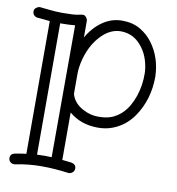

<svg xmlns="http://www.w3.org/2000/svg" viewBox="-84 -573 845 916"><g transform="rotate(10 338.0 -115.0)"><path d="M184.1 202.1 215.8 203.1 216.8 -436Q185.1 -433.1 152.8 -433.1H145V203.1ZM544.9 -387.7Q502.9 -445.8 437 -445.8Q388.7 -445.8 346.7 -404.8Q292 -350.6 273.4 -260.7Q268.1 -234.9 268.1 -212.9V-113.8Q278.8 -71.8 322.8 -46.9Q360.4 -25.9 400.4 -25.9Q440.4 -25.9 466.1 -36.6Q491.7 -47.4 511.2 -65.4Q530.8 -83.5 544.4 -107.2Q558.1 -130.9 566.9 -157.2Q575.7 -183.6 579.8 -210.7Q584 -237.8 583.7 -266.8Q583.5 -295.9 573.7 -328.9Q564 -361.8 544.9 -387.7ZM94.2 -435.1 32.2 -440.9Q22.5 -442.4 16.1 -449.7Q9.8 -457 9.8 -467.8Q9.8 -478.5 18.8 -485.4Q27.8 -492.2 36.1 -492.2H39.1Q39.6 -492.2 49.3 -491Q59.1 -489.7 75.2 -488.3Q113.3 -483.9 144.5 -483.9Q202.1 -483.9 220.5 -488Q238.8 -492.2 246.1 -492.2Q253.4 -492.2 260.7 -483.9Q268.1 -475.6 268.1 -465.8V-386.2Q297.4 -437.5 340.6 -467.3Q383.8 -497.1 434.3 -497.1Q484.9 -497.1 521.5 -476.1Q558.1 -455.1 583 -421.4Q632.8 -355 636.2 -262.2Q636.2 -149.9 578.1 -65.4Q539.1 -8.8 476.6 14.2Q445.3 25.9 408.2 25.9Q324.7 25.9 268.1 -22.9V207Q293.5 209.5 308.6 211.4Q335.9 214.8 335.9 236.8Q335.9 249.5 327.1 256.3Q318.4 263.2 310.1 263.2H307.1Q238.8 253.9 175.8 253.9Q112.8 253.9 47.9 267.1H43.9Q32.7 267.1 25.4 259.5Q18.1 252 18.1 242.2Q18.1 221.2 39.1 216.8Q68.4 210.9 94.2 208Z"/></g></svg>

Font: Ribeye Marrow
Style: Regular
Weight: 400
Designer: Astigmatic (AOETI)
Foundry: Astigmatic (AOETI)
Version: Version 1.000